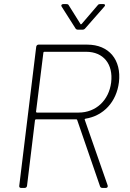

<svg xmlns="http://www.w3.org/2000/svg" viewBox="-20 -918 634 938"><path d="M396 -779 490 -886C496 -892 493 -898 486 -898H470C465 -898 460 -897 457 -892L379 -801C377 -799 374 -798 373 -801L316 -892C314 -897 309 -898 304 -898H289C281 -898 277 -892 281 -886L349 -779C351 -775 356 -773 361 -773H383C388 -773 393 -775 396 -779ZM480 0H498C504 0 508 -5 506 -12L394 -333C393 -335 394 -337 397 -338C486 -352 549 -420 561 -516C574 -625 513 -700 406 -700H168C163 -700 158 -696 157 -690L74 -10C73 -4 77 0 82 0H101C107 0 111 -4 112 -10L151 -331C151 -333 154 -335 156 -335H353C355 -335 356 -334 357 -332L469 -7C471 -2 475 0 480 0ZM196 -665H401C485 -665 534 -605 523 -515C512 -428 449 -368 364 -368H160C158 -368 156 -370 156 -372L192 -661C192 -663 194 -665 196 -665Z"/></svg>

Font: Barlow ExtraLight
Style: Italic
Weight: 275
Italic angle: -7°
Designer: Jeremy Tribby
Foundry: Tribby Type
Version: Version 1.422;hotconv 1.0.109;makeotfexe 2.5.65596